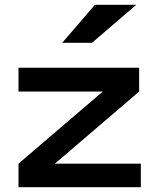

<svg xmlns="http://www.w3.org/2000/svg" viewBox="-20 -779 662 799"><path d="M559 -398 164 -60 150 -98H566V0H57V-98L452 -436L466 -398H57V-497H559ZM239 -601 375 -759H547L363 -601Z"/></svg>

Font: Syne
Style: Bold
Weight: 700
Designer: Lucas Descroix
Foundry: Bonjour Monde
Version: Version 2.200